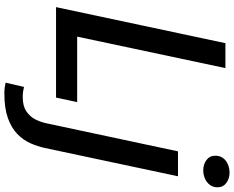

<svg xmlns="http://www.w3.org/2000/svg" viewBox="-112 -684 1020 836"><g transform="rotate(90 398.0 -266.0)"><path d="M11 0 168 -737.5H276.5L127 -33L90.5 -92H424.5L405 0ZM386.5 225Q371 225 359.2 223.2Q347.5 221.5 340 219.5L358.5 139.5Q366.5 141.5 377.2 143.2Q388 145 403 145Q442 145 465.2 129Q488.5 113 500 89.8Q511.5 66.5 516.5 43.5L639 -531H747.5L624.5 48Q617.5 80.5 603.5 112Q589.5 143.5 563 169Q536.5 194.5 493.8 209.8Q451 225 386.5 225ZM722 -641Q695.5 -641 676.8 -655Q658 -669 658 -693.5Q658 -713.5 668.2 -727.2Q678.5 -741 695.5 -748.2Q712.5 -755.5 731.5 -755.5Q757.5 -755.5 776.5 -741.5Q795.5 -727.5 795.5 -703Q795.5 -683.5 785 -669.8Q774.5 -656 757.8 -648.5Q741 -641 722 -641Z"/></g></svg>

Font: Epilogue Medium
Style: Italic
Weight: 500
Italic angle: -12°
Designer: Tyler Finck
Foundry: Etcetera Type Co
Version: Version 2.112